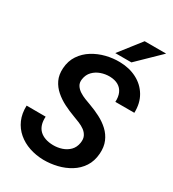

<svg xmlns="http://www.w3.org/2000/svg" viewBox="-215 -1017 1027 1142"><g transform="rotate(30 298.0 -446.0)"><path d="M408.2 -188Q412.6 -215.3 403.6 -234.1Q394.5 -252.9 377 -265.9Q359.4 -278.8 337.4 -287.8Q315.4 -296.9 293.9 -304.7Q256.3 -318.4 220.2 -336.7Q184.1 -355 154.8 -380.4Q125.5 -405.8 109.1 -439.9Q92.8 -474.1 95.7 -520Q99.1 -571.8 124.8 -610.1Q150.4 -648.4 190.4 -673.3Q230.5 -698.2 277.6 -710Q324.7 -721.7 371.1 -720.7Q436.5 -719.7 488 -693.1Q539.6 -666.5 568.6 -617.9Q597.7 -569.3 595.7 -502.4H465.3Q467.3 -537.1 456.3 -562.3Q445.3 -587.4 421.9 -601.3Q398.4 -615.2 362.8 -616.2Q331.5 -616.7 302.2 -606.4Q272.9 -596.2 252 -574.7Q231 -553.2 226.1 -520Q222.2 -495.6 232.9 -478Q243.7 -460.4 262.5 -448.2Q281.2 -436 303 -427.5Q324.7 -418.9 342.8 -412.6Q382.3 -398.4 418.9 -379.4Q455.6 -360.4 483.9 -334Q512.2 -307.6 527.3 -272Q542.5 -236.3 539.1 -189Q535.2 -136.2 510.3 -98.1Q485.4 -60.1 446 -35.9Q406.7 -11.7 360.1 -0.5Q313.5 10.7 266.1 10.3Q214.4 9.3 168.9 -6.1Q123.5 -21.5 89.1 -50.8Q54.7 -80.1 36.1 -122.3Q17.6 -164.6 19.5 -219.2L150.4 -218.8Q148.4 -188 155.8 -164.8Q163.1 -141.6 179.2 -126.2Q195.3 -110.8 218.8 -102.8Q242.2 -94.7 272.5 -94.2Q303.7 -93.8 332.8 -103.5Q361.8 -113.3 382.3 -134Q402.8 -154.8 408.2 -188ZM319.8 -753.4 436 -901.9H583.5L430.7 -753.4Z"/></g></svg>

Font: Roboto SemiBold
Style: Italic
Weight: 600
Designer: Christian Robertson
Foundry: Google
Version: Version 3.009; 2024